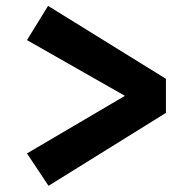

<svg xmlns="http://www.w3.org/2000/svg" viewBox="-20 -632 640 637"><path d="M139.5 -612.5 530.5 -370.5V-257.5L141 -15.5L69.5 -123L394.5 -314L69.5 -499Z"/></svg>

Font: Fira Code Light
Style: Bold
Weight: 700
Monospace: yes
Version: Version 5.002